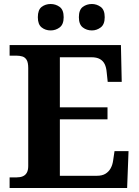

<svg xmlns="http://www.w3.org/2000/svg" viewBox="-20 -939 693 959"><path d="M28 0V-53H63Q81 -53 94 -58.5Q107 -64 114 -76.5Q121 -89 121 -110V-599Q121 -627 113 -640Q105 -653 91.5 -657Q78 -661 62 -661H28V-714H584L588 -530H518L513 -577Q511 -602 503 -618.5Q495 -635 479 -644Q463 -653 437 -653H279V-403H517V-343H279V-61H464Q490 -61 506.5 -71Q523 -81 532.5 -98Q542 -115 545 -137L552 -184H622L615 0ZM439 -787Q413 -787 393.5 -802Q374 -817 374 -853Q374 -890 393.5 -904.5Q413 -919 439 -919Q463 -919 483 -904.5Q503 -890 503 -853Q503 -817 483 -802Q463 -787 439 -787ZM233 -787Q207 -787 188 -802Q169 -817 169 -853Q169 -890 188 -904.5Q207 -919 233 -919Q258 -919 278 -904.5Q298 -890 298 -853Q298 -817 278 -802Q258 -787 233 -787Z"/></svg>

Font: Noto Serif Hebrew
Style: Bold
Weight: 700
Version: Version 2.003